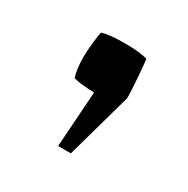

<svg xmlns="http://www.w3.org/2000/svg" viewBox="-69 -162 337 344"><g transform="rotate(30 100.0 10.5)"><path d="M96.2 4.9Q65.4 3.9 53.2 0Q47.9 -16.1 47.9 -41Q47.9 -54.2 50 -72.5Q52.2 -90.8 53.2 -94.2Q67.9 -99.1 100.1 -99.1Q132.3 -99.1 147 -94.2Q147.9 -91.8 150.4 -60.8Q152.8 -29.8 152.8 -16.1L114.7 120.1H88.4Z"/></g></svg>

Font: Nikodecs
Style: Medium
Weight: 500
Version: Version 0.29